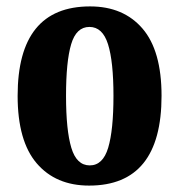

<svg xmlns="http://www.w3.org/2000/svg" viewBox="-20 -569 559 599"><path d="M258 10Q154 10 94.5 -59.5Q35 -129 35 -270Q35 -549 261 -549Q365 -549 424.5 -480Q484 -411 484 -270Q484 10 258 10ZM260 -53Q301 -53 317.5 -108Q334 -163 334 -270Q334 -377 317 -431Q300 -485 259 -485Q218 -485 202 -431Q186 -377 186 -270Q186 -163 202.5 -108Q219 -53 260 -53Z"/></svg>

Font: Noto Serif Tamil ExtraCondensed ExtraBold
Style: Italic
Weight: 800
Width: 2
Italic angle: -12°
Designer: Indian Type Foundry, Tom Grace, and the Monotype Design Team
Foundry: Monotype Imaging Inc.
Version: Version 2.003; ttfautohint (v1.8.4.7-5d5b)